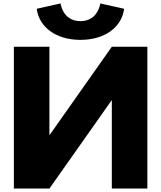

<svg xmlns="http://www.w3.org/2000/svg" viewBox="-20 -1097 938 1117"><path d="M563.4 -1077C563.4 -1077 551.3 -974 447.9 -974C344.5 -974 332.4 -1077 332.4 -1077L193.8 -1046C207 -939 306 -865 447.9 -865C589.8 -865 688.8 -939 702 -1046ZM630.5 -512H628.3L267.5 0H60.7V-825H267.5V-313H269.7L630.5 -825H837.3V0H630.5Z"/></svg>

Font: Hussar
Style: BdWide
Weight: 700
Foundry: Cannot Into Space Fonts
Version: Version 2.00